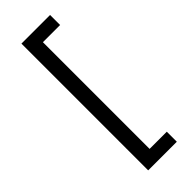

<svg xmlns="http://www.w3.org/2000/svg" viewBox="-286 -776 948 948"><g transform="rotate(-45 187.5 -302.5)"><path d="M110 140V-745H310V-675H190V70H310V140Z"/></g></svg>

Font: Plus Jakarta Display Light
Style: Regular
Weight: 300
Designer: Gumpita Rahayu
Foundry: Tokotype Studio
Version: Version 1.000;hotconv 1.0.109;makeotfexe 2.5.65596